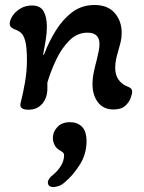

<svg xmlns="http://www.w3.org/2000/svg" viewBox="-20 -429 576 770"><path d="M94 11Q58 11 62 -13Q73 -56 80.5 -100.5Q88 -145 88 -186Q88 -239 81.5 -263.5Q75 -288 64 -297.5Q53 -307 37 -312Q30 -315 24.5 -320Q19 -325 19 -334Q19 -348 30 -365Q41 -382 61.5 -394.5Q82 -407 108 -407Q142 -407 155 -383.5Q168 -360 168 -322Q168 -297 163 -266Q158 -235 153 -210L156 -209Q176 -262 204.5 -307.5Q233 -353 271 -381Q309 -409 359 -409Q412 -409 440 -377Q468 -345 468 -297Q468 -277 463.5 -259Q459 -241 454 -224Q449 -208 445.5 -191Q442 -174 442 -157Q442 -100 496 -80Q510 -74 510 -62Q510 -53 504 -36Q498 -19 482 -4.5Q466 10 435 10Q395 10 373 -18.5Q351 -47 351 -91Q351 -116 356.5 -141.5Q362 -167 368 -189Q372 -206 375.5 -222.5Q379 -239 379 -252Q379 -298 331 -298Q290 -298 259 -267.5Q228 -237 206 -191Q184 -145 170 -98V-74Q170 -37 149.5 -13Q129 11 94 11ZM194 321Q172 321 172 302Q172 288 194 271Q213 255 225 235Q237 215 237 193Q237 187 233 183Q229 179 218 173Q205 165 198.5 151.5Q192 138 192 125Q192 100 210 80.5Q228 61 261 61Q290 61 308.5 79Q327 97 327 137Q327 189 300 231.5Q273 274 242 300Q228 313 215.5 317Q203 321 194 321Z"/></svg>

Font: Akaya Telivigala
Style: Regular
Weight: 400
Designer: Vaishnavi Murthy Yerkadithaya, Juan Luis Blanco Aristondo
Version: Version 1.002; ttfautohint (v1.8.3)